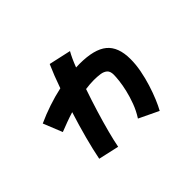

<svg xmlns="http://www.w3.org/2000/svg" viewBox="-146 -941 1291 1291"><g transform="rotate(-45 500.0 -295.0)"><path d="M364 51 217 18Q231 -54 255.5 -146Q280 -238 310 -332Q274 -321 239 -308Q204 -295 171 -282L116 -418Q175 -445 239 -466.5Q303 -488 367 -502Q383 -548 399.5 -590Q416 -632 432 -668L590 -633Q579 -614 566.5 -587Q554 -560 541 -526Q558 -527 574 -527Q714 -527 777 -475Q840 -423 840 -307Q840 -256 829.5 -201Q819 -146 802.5 -93.5Q786 -41 767.5 3.5Q749 48 732 78L592 11Q621 -34 639 -82.5Q657 -131 667.5 -176Q678 -221 682 -257Q686 -293 686 -312Q686 -345 669.5 -359.5Q653 -374 625.5 -378Q598 -382 566 -382Q529 -382 486 -376Q459 -298 434.5 -218Q410 -138 391.5 -67.5Q373 3 364 51Z"/></g></svg>

Font: Mochiy Pop One
Style: Regular
Weight: 400
Designer: FONTDASU
Foundry: FONTDASU / Google Inc. / Adobe
Version: Version 2.000